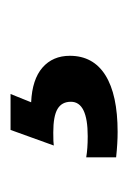

<svg xmlns="http://www.w3.org/2000/svg" viewBox="42 -82 248 373"><g transform="rotate(-90 166.5 104.0)"><path d="M244.1 115.2Q244.1 160.6 206.3 184.3Q168.5 208 96.2 208Q74.2 208 46.9 205.1V147Q63.5 149.9 87.9 149.9Q154.8 149.9 154.8 117.2Q154.8 99.6 140.9 91.3Q127 83 95.2 83Q74.7 83 69.8 84L100.1 0H169.9L153.8 40Q198.2 42 221.2 62Q244.1 82 244.1 115.2Z"/></g></svg>

Font: Libra Sans Modern
Style: Bold
Weight: 700
Foundry: Stefan Peev, Context Ltd
Version: Version 1.000